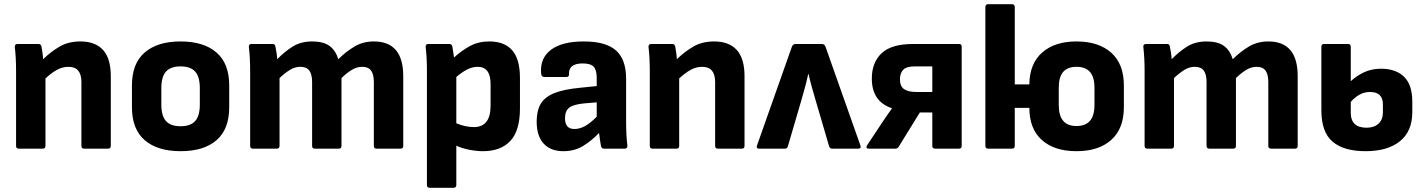

<svg xmlns="http://www.w3.org/2000/svg" viewBox="-20 -703 6736 908"><path d="M69 0Q56 0 56 -13V-368Q56 -397 54.5 -427Q53 -457 50 -480Q49 -495 63 -495H162Q173 -495 176 -484Q178 -473 180.5 -456.5Q183 -440 184 -423Q221 -459 262.5 -483Q304 -507 360 -507Q431 -507 467.5 -466.5Q504 -426 504 -343V-13Q504 0 491 0H378Q365 0 365 -13V-315Q365 -387 304 -387Q276 -387 250 -373Q224 -359 195 -332V-13Q195 0 182 0Z M834 12Q725 12 664.5 -40Q604 -92 604 -196V-299Q604 -403 664.5 -455Q725 -507 834 -507Q943 -507 1003.5 -455Q1064 -403 1064 -299V-196Q1064 -92 1004 -40Q944 12 834 12ZM834 -106Q881 -106 903 -130.5Q925 -155 925 -209V-286Q925 -340 903 -364.5Q881 -389 834 -389Q787 -389 765 -364.5Q743 -340 743 -286V-209Q743 -155 765 -130.5Q787 -106 834 -106Z M1176 0Q1163 0 1163 -13V-368Q1163 -429 1157 -481Q1156 -495 1170 -495H1269Q1280 -495 1282 -485Q1285 -472 1287.5 -455.5Q1290 -439 1291 -423Q1326 -459 1364.5 -483Q1403 -507 1456 -507Q1509 -507 1538 -486Q1567 -465 1580 -423Q1616 -459 1656.5 -483Q1697 -507 1748 -507Q1887 -507 1887 -343V-13Q1887 0 1874 0H1761Q1748 0 1748 -13V-315Q1748 -351 1735 -369Q1722 -387 1693 -387Q1668 -387 1644.5 -373Q1621 -359 1595 -334V-13Q1595 0 1582 0H1469Q1456 0 1456 -13V-315Q1456 -351 1443 -369Q1430 -387 1400 -387Q1375 -387 1352 -373Q1329 -359 1302 -334V-13Q1302 0 1289 0Z M2012 185Q1999 185 1999 172V-372Q1999 -400 1997.5 -428Q1996 -456 1993 -481Q1992 -495 2006 -495H2105Q2116 -495 2119 -484Q2121 -474 2123 -459.5Q2125 -445 2127 -431Q2162 -463 2202 -485Q2242 -507 2294 -507Q2366 -507 2402.5 -465Q2439 -423 2439 -334V-191Q2439 -85 2393.5 -36.5Q2348 12 2264 12Q2235 12 2200.5 5.5Q2166 -1 2138 -14V172Q2138 185 2125 185ZM2239 -387Q2214 -387 2189.5 -374.5Q2165 -362 2138 -339V-120Q2159 -111 2180.5 -106.5Q2202 -102 2221 -102Q2300 -102 2300 -203V-306Q2300 -387 2239 -387Z M2644 12Q2584 12 2551 -24Q2518 -60 2518 -128Q2518 -180 2537.5 -212.5Q2557 -245 2602.5 -263Q2648 -281 2724 -288L2802 -296V-334Q2802 -372 2787.5 -387.5Q2773 -403 2736 -403Q2668 -403 2671 -352Q2672 -339 2658 -339H2553Q2541 -339 2539 -355Q2533 -428 2585.5 -467.5Q2638 -507 2741 -507Q2845 -507 2893 -464.5Q2941 -422 2941 -330V-127Q2941 -64 2947 -14Q2948 0 2934 0H2836Q2825 0 2822 -13Q2818 -34 2813 -74Q2775 -35 2735.5 -11.5Q2696 12 2644 12ZM2652 -144Q2652 -93 2696 -93Q2721 -93 2745.5 -106Q2770 -119 2802 -151V-219L2742 -214Q2691 -209 2671.5 -193.5Q2652 -178 2652 -144Z M3066 0Q3053 0 3053 -13V-368Q3053 -397 3051.5 -427Q3050 -457 3047 -480Q3046 -495 3060 -495H3159Q3170 -495 3173 -484Q3175 -473 3177.5 -456.5Q3180 -440 3181 -423Q3218 -459 3259.5 -483Q3301 -507 3357 -507Q3428 -507 3464.5 -466.5Q3501 -426 3501 -343V-13Q3501 0 3488 0H3375Q3362 0 3362 -13V-315Q3362 -387 3301 -387Q3273 -387 3247 -373Q3221 -359 3192 -332V-13Q3192 0 3179 0Z M3570 0Q3555 0 3560 -15L3725 -482Q3730 -495 3742 -495H3867Q3879 -495 3884 -482L4049 -15Q4054 0 4039 0H3916Q3904 0 3901 -11L3836 -233Q3827 -264 3819 -292Q3811 -320 3804 -352H3802Q3795 -320 3787.5 -292Q3780 -264 3771 -233L3706 -11Q3703 0 3692 0Z M4089 0Q4081 0 4078.5 -4Q4076 -8 4080 -15L4149 -119Q4160 -136 4172.5 -154Q4185 -172 4198 -190V-191Q4149 -208 4126 -243Q4103 -278 4103 -331Q4103 -408 4149.5 -451.5Q4196 -495 4298 -495H4515Q4528 -495 4528 -482V-13Q4528 0 4515 0H4402Q4389 0 4389 -13V-171H4330L4230 -9Q4225 0 4214 0ZM4313 -268H4389V-389H4306Q4267 -389 4251.5 -373Q4236 -357 4236 -328Q4236 -295 4255.5 -281.5Q4275 -268 4313 -268Z M4653 0Q4640 0 4640 -13V-670Q4640 -683 4653 -683H4766Q4779 -683 4779 -670V-304H4848Q4849 -402 4908.5 -454.5Q4968 -507 5071 -507Q5176 -507 5235.5 -453.5Q5295 -400 5295 -299V-196Q5295 -95 5235.5 -41.5Q5176 12 5071 12Q4966 12 4907 -41Q4848 -94 4848 -193H4779V-13Q4779 0 4766 0ZM5071 -107Q5113 -107 5134.5 -131.5Q5156 -156 5156 -208V-287Q5156 -339 5134.5 -363Q5113 -387 5071 -387Q5029 -387 5008 -363Q4987 -339 4987 -287V-208Q4987 -156 5008 -131.5Q5029 -107 5071 -107Z M5406 0Q5393 0 5393 -13V-368Q5393 -429 5387 -481Q5386 -495 5400 -495H5499Q5510 -495 5512 -485Q5515 -472 5517.5 -455.5Q5520 -439 5521 -423Q5556 -459 5594.5 -483Q5633 -507 5686 -507Q5739 -507 5768 -486Q5797 -465 5810 -423Q5846 -459 5886.5 -483Q5927 -507 5978 -507Q6117 -507 6117 -343V-13Q6117 0 6104 0H5991Q5978 0 5978 -13V-315Q5978 -351 5965 -369Q5952 -387 5923 -387Q5898 -387 5874.5 -373Q5851 -359 5825 -334V-13Q5825 0 5812 0H5699Q5686 0 5686 -13V-315Q5686 -351 5673 -369Q5660 -387 5630 -387Q5605 -387 5582 -373Q5559 -359 5532 -334V-13Q5532 0 5519 0Z M6438 12Q6335 12 6282 -33Q6229 -78 6229 -181V-482Q6229 -495 6242 -495H6355Q6368 -495 6368 -482V-319Q6396 -345 6431.5 -361.5Q6467 -378 6511 -378Q6581 -378 6620 -340Q6659 -302 6659 -222V-173Q6659 -82 6600.5 -35Q6542 12 6438 12ZM6368 -170Q6368 -99 6443 -99Q6478 -99 6499 -118Q6520 -137 6520 -171V-209Q6520 -268 6459 -268Q6432 -268 6409.5 -255.5Q6387 -243 6368 -221Z"/></svg>

Font: Sofia Sans ExtraBold
Style: Regular
Weight: 800
Designer: Botio Nikoltchev, Ani Petrova
Foundry: lettersoup
Version: Version 4.101; ttfautohint (v1.8.4.7-5d5b)